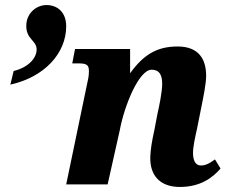

<svg xmlns="http://www.w3.org/2000/svg" viewBox="-20 -730 907 760"><path d="M21 -395C156 -425 242 -519 242 -626C242 -681 208 -710 164 -710C126 -710 84 -680 84 -627C84 -574 125 -570 125 -534C125 -498 89 -462 34 -449ZM853 -63 831 -99C805 -80 791 -75 775 -75C753 -75 744 -96 744 -125C744 -149 752 -185 760 -221L777 -306C785 -346 796 -399 796 -430C796 -493 769 -546 683 -546C603 -546 549 -515 495 -440V-536H277L266 -479H293C325 -479 332 -471 332 -448C332 -428 328 -412 325 -399L242 0H406L454 -214C472 -312 530 -454 580 -454C615 -454 622 -427 622 -397C622 -367 609 -303 604 -283L591 -215C581 -170 576 -138 575 -111C572 -37 612 10 692 10C774 10 822 -27 853 -63Z"/></svg>

Font: Noto Serif SemiCondensed Extra
Style: Italic
Weight: 800
Width: 4
Italic angle: -12°
Designer: Monotype Design Team
Foundry: Monotype Imaging Inc.
Version: Version 1.901